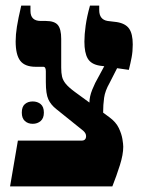

<svg xmlns="http://www.w3.org/2000/svg" viewBox="-20 -667 512 687"><path d="M16 0 44 -164H273Q280 -164 284 -168Q288 -172 288 -180Q288 -190 278 -199L181 -277Q162 -292 153 -311.5Q144 -331 144 -373V-412Q144 -428 135 -428H108Q69 -428 52.5 -449.5Q36 -471 36 -519Q36 -543 40.5 -571.5Q45 -600 56 -647H89V-628Q89 -592 126 -592H144Q175 -592 187 -577.5Q199 -563 199 -528V-425Q199 -406 202 -393Q205 -380 215 -367.5Q225 -355 248 -338L300 -300Q300 -321 310 -346Q320 -371 333 -393L353 -430L337 -432Q306 -437 294 -457.5Q282 -478 282 -518Q282 -543 286.5 -575.5Q291 -608 302 -647H335V-631Q335 -597 365 -592L398 -588Q429 -583 442 -564.5Q455 -546 455 -508Q455 -483 451 -462Q447 -441 441 -417L399 -423L372 -370Q356 -342 352.5 -317Q349 -292 349 -264L372 -247Q395 -230 405 -209Q415 -188 418 -169.5Q421 -151 421 -142Q421 -114 409 -76Q397 -38 382 0ZM58 -264Q58 -285 69 -294.5Q80 -304 97 -304Q114 -304 125.5 -294.5Q137 -285 137 -264Q137 -244 125.5 -234Q114 -224 97 -224Q80 -224 69 -234Q58 -244 58 -264Z"/></svg>

Font: Noto Serif Hebrew Condensed ExtraBold
Style: Regular
Weight: 800
Width: 3
Designer: Monotype Design Team
Foundry: Monotype Imaging Inc.
Version: Version 2.004; ttfautohint (v1.8.4.7-5d5b)